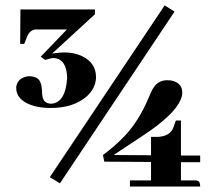

<svg xmlns="http://www.w3.org/2000/svg" viewBox="-20 -638 791 702"><path d="M327.1 -585.9V-603.5H54.7L53.7 -477.5H68.4L79.1 -503.9Q87.9 -527.3 109.4 -530.3Q115.2 -530.3 124 -530.3H224.6L128.9 -430.7L145.5 -418.9Q166 -425.8 177.7 -425.8Q223.6 -421.9 225.6 -353.5Q219.7 -262.7 168 -258.8Q138.7 -258.8 134.8 -288.1Q133.8 -293 133.8 -304.7Q131.8 -342.8 115.2 -352.5Q102.5 -359.4 84 -359.4Q43 -353.5 39.1 -318.4Q39.1 -268.6 106.4 -250Q133.8 -243.2 165 -243.2Q250 -243.2 298.8 -287.1Q330.1 -316.4 331.1 -355.5Q331.1 -408.2 280.3 -432.6Q252 -446.3 214.8 -446.3Q201.2 -446.3 170.9 -442.4ZM199.2 32.2 618.2 -595.7 582 -618.2 162.1 9.8ZM711.9 43.9Q711.9 24.4 701.2 22.5Q697.3 21.5 692.4 21.5H641.6V-44.9H711.9V-69.3H641.6V-197.3H623L614.3 -172.9Q602.5 -140.6 559.6 -137.7Q552.7 -137.7 543.9 -137.7H532.2V-70.3L395.5 -71.3Q527.3 -157.2 555.7 -179.7Q645.5 -250 646.5 -298.8Q646.5 -335.9 605.5 -343.8Q597.7 -344.7 590.8 -344.7Q555.7 -344.7 537.1 -310.5Q532.2 -301.8 522.5 -278.3Q486.3 -193.4 434.6 -139.6Q400.4 -103.5 356.4 -71.3L361.3 -46.9L532.2 -45.9V21.5H455.1V43.9Z"/></svg>

Font: Abhaya Libre ExtraBold
Style: Regular
Weight: 800
Designer: Pushpananda Ekanayake, Sol Matas, Pathum Egodawatta
Foundry: Mooniak
Version: Version 1.050 ; ttfautohint (v1.6)